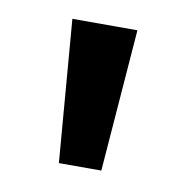

<svg xmlns="http://www.w3.org/2000/svg" viewBox="-44 -931 330 343"><g transform="rotate(10 121.5 -760.0)"><path d="M83 -631 62 -889H180L160 -631Z"/></g></svg>

Font: Noto Sans Kannada UI ExtraCondensed SemiBold
Style: Regular
Weight: 600
Width: 2
Designer: Jelle Bosma - Monotype Design Team
Foundry: Monotype Imaging Inc.
Version: Version 2.005; ttfautohint (v1.8.4.7-5d5b)